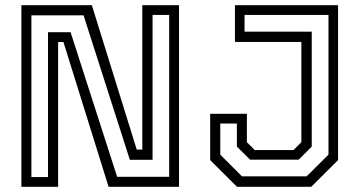

<svg xmlns="http://www.w3.org/2000/svg" viewBox="-20 -720 1380 740"><path d="M101 -37.5H165V-596H252L431.5 -38.5H632V-662.5H568V-104H480.5L302 -661H101ZM62.5 0V-700H334L507 -143.5H528.5V-700H670V0H398.5L224.5 -558H204V0ZM893.5 0 790 -103V-281.5H931.5V-172L962 -141.5H1111L1141.5 -172V-558.5H885.5V-700H1283V-103L1179.5 0ZM912.5 -40.5H1162L1246 -124V-662.5H922.5V-598H1181.5V-155L1131 -104.5H944L893 -155V-244H829V-124Z"/></svg>

Font: Tourney
Style: Regular
Weight: 400
Designer: Tyler Finck
Foundry: Etcetera Type Co
Version: Version 1.015